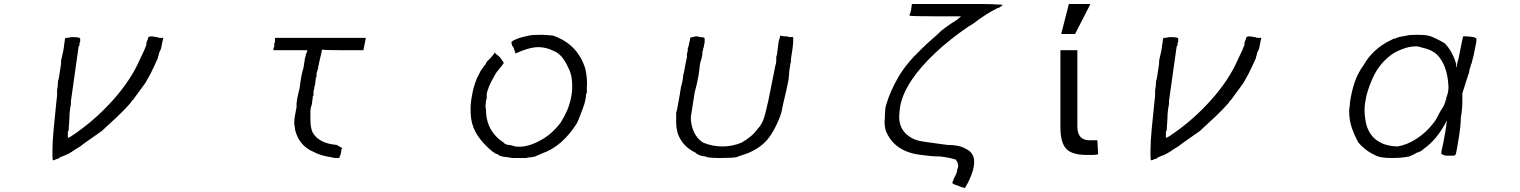

<svg xmlns="http://www.w3.org/2000/svg" viewBox="-20 -782 7712 974"><path d="M773.4 -593.8H777.3Q781.2 -589.8 793 -589.8H808.6L804.7 -574.2L796.9 -535.2Q785.2 -511.7 785.2 -503.9L781.2 -492.2V-488.3Q773.4 -472.7 759.8 -441.4Q746.1 -410.2 718.8 -363.3L699.2 -335.9L687.5 -320.3L656.2 -277.3L648.4 -269.5L640.6 -257.8Q613.3 -226.6 576.2 -191.4Q539.1 -156.2 496.1 -117.2Q468.8 -97.7 437.5 -76.2Q406.2 -54.7 386.7 -39.1L367.2 -27.3L343.8 -11.7Q332 -3.9 314.5 3.9Q296.9 11.7 285.2 15.6Q277.3 23.4 273.4 23.4Q269.5 23.4 261.7 27.3Q253.9 31.2 250 31.2Q246.1 31.2 246.1 11.7V3.9V-3.9V-19.5Q246.1 -62.5 252 -125Q257.8 -187.5 265.6 -261.7L269.5 -296.9V-304.7V-312.5V-324.2Q273.4 -343.8 273.4 -357.4Q273.4 -371.1 277.3 -382.8V-378.9L281.2 -402.3L285.2 -429.7L289.1 -453.1Q289.1 -476.6 293 -488.3L300.8 -523.4L304.7 -546.9Q304.7 -554.7 306.6 -562.5Q308.6 -570.3 308.6 -578.1Q308.6 -585.9 312.5 -589.8H320.3Q324.2 -589.8 332 -591.8Q339.8 -593.8 347.7 -593.8Q386.7 -593.8 386.7 -585.9V-578.1V-570.3Q382.8 -566.4 382.8 -550.8L378.9 -546.9Q371.1 -492.2 361.3 -421.9Q351.6 -351.6 339.8 -269.5V-261.7V-253.9Q335.9 -234.4 334 -216.8Q332 -199.2 332 -179.7L328.1 -121.1Q324.2 -113.3 324.2 -113.3V-105.5V-82L339.8 -89.8Q453.1 -164.1 548.8 -269.5Q644.5 -375 691.4 -484.4Q714.8 -531.2 722.7 -554.7V-566.4L726.6 -574.2Q726.6 -578.1 728.5 -580.1Q730.5 -582 730.5 -585.9V-589.8Q734.4 -597.7 750 -597.7Z M1367.2 -527.3V-531.2V-539.1L1371.1 -543V-546.9V-558.6L1375 -570.3V-589.8H1835.9L1828.1 -550.8L1824.2 -531.2V-527.3H1714.8Q1613.3 -527.3 1613.3 -531.2Q1613.3 -523.4 1601.6 -476.6L1597.7 -457L1593.8 -441.4V-433.6Q1589.8 -425.8 1589.8 -425.8V-421.9L1585.9 -410.2V-394.5L1582 -386.7V-382.8L1578.1 -351.6Q1574.2 -343.8 1574.2 -335.9Q1574.2 -328.1 1570.3 -320.3V-304.7V-296.9Q1566.4 -296.9 1566.4 -289.1Q1566.4 -281.2 1564.5 -271.5Q1562.5 -261.7 1562.5 -253.9Q1554.7 -234.4 1554.7 -214.8Q1554.7 -195.3 1554.7 -175.8Q1554.7 -132.8 1566.4 -109.4Q1597.7 -54.7 1687.5 -46.9Q1703.1 -39.1 1714.8 -31.2V-27.3Q1710.9 -27.3 1710.9 -11.7L1707 3.9Q1703.1 11.7 1703.1 11.7V15.6Q1703.1 19.5 1695.3 19.5Q1691.4 19.5 1681.6 19.5Q1671.9 19.5 1660.2 15.6Q1605.5 7.8 1570.3 -11.7Q1496.1 -43 1476.6 -125Q1476.6 -132.8 1474.6 -140.6Q1472.7 -148.4 1472.7 -160.2Q1472.7 -175.8 1476.6 -197.3Q1480.5 -218.8 1484.4 -238.3V-257.8L1488.3 -285.2L1500 -335.9Q1507.8 -402.3 1519.5 -437.5L1527.3 -488.3L1531.2 -500V-507.8L1535.2 -511.7L1539.1 -527.3Z M2726.6 -605.5Q2746.1 -605.5 2761.7 -603.5Q2777.3 -601.6 2785.2 -601.6Q2910.2 -558.6 2949.2 -433.6Q2960.9 -378.9 2957 -339.8V-335.9V-320.3V-312.5Q2957 -308.6 2953.1 -304.7Q2953.1 -293 2949.2 -273.4Q2945.3 -253.9 2937.5 -234.4Q2929.7 -214.8 2921.9 -193.4Q2914.1 -171.9 2906.2 -156.2Q2832 -39.1 2730.5 -3.9L2703.1 7.8L2695.3 11.7L2675.8 15.6Q2664.1 15.6 2648.4 19.5H2617.2H2578.1Q2558.6 15.6 2539.1 13.7Q2519.5 11.7 2507.8 3.9Q2507.8 0 2503.9 0Q2496.1 0 2480.5 -11.7Q2445.3 -39.1 2416 -76.2Q2386.7 -113.3 2375 -156.2Q2371.1 -171.9 2369.1 -189.5Q2367.2 -207 2367.2 -230.5Q2367.2 -261.7 2375 -300.8Q2378.9 -324.2 2384.8 -343.8Q2390.6 -363.3 2398.4 -382.8L2418 -421.9L2437.5 -449.2Q2445.3 -457 2445.3 -460.9L2449.2 -468.8L2468.8 -488.3L2488.3 -511.7V-515.6H2492.2V-511.7L2515.6 -492.2L2535.2 -464.8V-460.9L2531.2 -457Q2527.3 -449.2 2521.5 -443.4Q2515.6 -437.5 2507.8 -425.8Q2496.1 -414.1 2484.4 -390.6Q2472.7 -371.1 2460.9 -343.8Q2449.2 -312.5 2449.2 -304.7V-293V-285.2L2445.3 -269.5Q2445.3 -261.7 2443.4 -250Q2441.4 -238.3 2445.3 -226.6Q2445.3 -117.2 2535.2 -58.6Q2539.1 -50.8 2558.6 -46.9Q2570.3 -46.9 2593.8 -39.1Q2648.4 -31.2 2714.8 -66.4Q2746.1 -82 2773.4 -105.5Q2800.8 -128.9 2824.2 -160.2Q2843.8 -191.4 2857.4 -222.7Q2871.1 -253.9 2878.9 -296.9Q2882.8 -316.4 2882.8 -347.7Q2882.8 -402.3 2863.3 -437.5Q2832 -507.8 2789.1 -523.4Q2750 -543 2710.9 -543Q2675.8 -543 2625 -523.4L2597.7 -511.7H2593.8V-515.6L2589.8 -527.3L2585.9 -539.1L2578.1 -550.8L2574.2 -566.4Q2574.2 -574.2 2605.5 -585.9Q2625 -593.8 2664.1 -601.6Q2679.7 -605.5 2726.6 -605.5Z M3937.5 -597.7V-601.6L3957 -597.7H3972.7L3984.4 -593.8H3988.3H4003.9V-589.8V-574.2Q4003.9 -550.8 3992.2 -480.5V-464.8Q3988.3 -460.9 3988.3 -449.2L3984.4 -425.8L3980.5 -378.9Q3976.6 -363.3 3972.7 -341.8Q3968.8 -320.3 3960.9 -289.1Q3953.1 -257.8 3949.2 -236.3Q3945.3 -214.8 3941.4 -203.1Q3933.6 -179.7 3919.9 -150.4Q3906.2 -121.1 3890.6 -97.7Q3855.5 -43 3789.1 -11.7Q3773.4 -3.9 3753.9 2Q3734.4 7.8 3714.8 15.6Q3695.3 19.5 3628.9 19.5Q3570.3 19.5 3558.6 11.7H3554.7Q3550.8 11.7 3544.9 9.8Q3539.1 7.8 3535.2 7.8Q3527.3 3.9 3521.5 2Q3515.6 0 3507.8 -7.8Q3441.4 -39.1 3418 -105.5Q3414.1 -121.1 3412.1 -132.8Q3410.2 -144.5 3410.2 -164.1V-210.9Q3414.1 -218.8 3418 -244.1Q3421.9 -269.5 3429.7 -308.6Q3429.7 -316.4 3431.6 -322.3Q3433.6 -328.1 3433.6 -335.9L3441.4 -367.2L3445.3 -390.6V-398.4Q3449.2 -410.2 3453.1 -433.6Q3457 -457 3464.8 -492.2V-507.8L3468.8 -523.4V-527.3V-535.2L3472.7 -546.9L3480.5 -582V-585.9Q3480.5 -593.8 3496.1 -593.8Q3511.7 -601.6 3531.2 -593.8Q3554.7 -593.8 3554.7 -585.9Q3554.7 -582 3554.7 -572.3Q3554.7 -562.5 3550.8 -550.8V-543Q3546.9 -539.1 3546.9 -535.2V-527.3Q3543 -523.4 3543 -519.5V-515.6V-511.7V-503.9L3539.1 -488.3V-484.4Q3531.2 -464.8 3529.3 -443.4Q3527.3 -421.9 3523.4 -398.4L3515.6 -359.4L3503.9 -312.5L3484.4 -187.5Q3484.4 -148.4 3500 -113.3Q3515.6 -78.1 3546.9 -58.6Q3593.8 -39.1 3644.5 -39.1Q3695.3 -39.1 3742.2 -58.6Q3796.9 -89.8 3824.2 -128.9Q3835.9 -140.6 3843.8 -156.2Q3843.8 -156.2 3851.6 -171.9Q3863.3 -203.1 3878.9 -277.3Q3894.5 -351.6 3914.1 -453.1Q3914.1 -449.2 3916 -459Q3918 -468.8 3918 -476.6V-492.2Q3918 -500 3921.9 -503.9V-507.8L3925.8 -539.1L3929.7 -570.3Z M4605.5 -757.8V-761.7H4835.9Q4902.3 -761.7 4957 -761.7Q5011.7 -761.7 5066.4 -757.8Q5066.4 -753.9 5046.9 -742.2H5043Q5027.3 -734.4 5009.8 -724.6Q4992.2 -714.8 4968.8 -699.2Q4945.3 -683.6 4927.7 -669.9Q4910.2 -656.2 4894.5 -648.4Q4796.9 -582 4724.6 -513.7Q4652.3 -445.3 4609.4 -382.8Q4546.9 -293 4543 -210.9Q4531.2 -113.3 4621.1 -74.2Q4640.6 -66.4 4685.5 -60.5Q4730.5 -54.7 4785.2 -46.9Q4847.7 -46.9 4878.9 -27.3Q4921.9 -7.8 4921.9 39.1Q4921.9 82 4890.6 144.5Q4875 171.9 4875 171.9Q4871.1 171.9 4869.1 169.9Q4867.2 168 4859.4 168L4839.8 160.2Q4832 156.2 4828.1 156.2Q4824.2 156.2 4820.3 152.3Q4816.4 152.3 4812.5 148.4Q4808.6 144.5 4816.4 132.8V128.9L4820.3 121.1L4828.1 105.5Q4835.9 89.8 4835.9 78.1Q4843.8 58.6 4839.8 54.7Q4839.8 39.1 4824.2 23.4V27.3Q4808.6 19.5 4750 11.7Q4726.6 11.7 4703.1 9.8Q4679.7 7.8 4652.3 3.9Q4515.6 -11.7 4472.7 -121.1Q4464.8 -152.3 4468.8 -183.6Q4468.8 -234.4 4476.6 -253.9Q4496.1 -320.3 4537.1 -390.6Q4578.1 -460.9 4652.3 -531.2Q4683.6 -562.5 4709 -584Q4734.4 -605.5 4753.9 -625Q4773.4 -640.6 4793 -654.3Q4812.5 -668 4832 -679.7L4855.5 -699.2H4730.5Q4593.8 -699.2 4593.8 -703.1Q4593.8 -710.9 4597.7 -714.8L4601.6 -730.5Z M5445.3 -527.3V-140.6Q5445.3 -70.3 5507.8 -70.3H5546.9L5550.8 0Q5543 3.9 5525.4 3.9Q5507.8 3.9 5492.2 3.9Q5418 3.9 5388.7 -27.3Q5359.4 -58.6 5359.4 -136.7V-527.3ZM5402.3 -761.7H5511.7L5433.6 -609.4H5363.3Z M6343.8 -593.8H6347.7Q6351.6 -589.8 6363.3 -589.8H6378.9L6375 -574.2L6367.2 -535.2Q6355.5 -511.7 6355.5 -503.9L6351.6 -492.2V-488.3Q6343.8 -472.7 6330.1 -441.4Q6316.4 -410.2 6289.1 -363.3L6269.5 -335.9L6257.8 -320.3L6226.6 -277.3L6218.8 -269.5L6210.9 -257.8Q6183.6 -226.6 6146.5 -191.4Q6109.4 -156.2 6066.4 -117.2Q6039.1 -97.7 6007.8 -76.2Q5976.6 -54.7 5957 -39.1L5937.5 -27.3L5914.1 -11.7Q5902.3 -3.9 5884.8 3.9Q5867.2 11.7 5855.5 15.6Q5847.7 23.4 5843.8 23.4Q5839.8 23.4 5832 27.3Q5824.2 31.2 5820.3 31.2Q5816.4 31.2 5816.4 11.7V3.9V-3.9V-19.5Q5816.4 -62.5 5822.3 -125Q5828.1 -187.5 5835.9 -261.7L5839.8 -296.9V-304.7V-312.5V-324.2Q5843.8 -343.8 5843.8 -357.4Q5843.8 -371.1 5847.7 -382.8V-378.9L5851.6 -402.3L5855.5 -429.7L5859.4 -453.1Q5859.4 -476.6 5863.3 -488.3L5871.1 -523.4L5875 -546.9Q5875 -554.7 5877 -562.5Q5878.9 -570.3 5878.9 -578.1Q5878.9 -585.9 5882.8 -589.8H5890.6Q5894.5 -589.8 5902.3 -591.8Q5910.2 -593.8 5918 -593.8Q5957 -593.8 5957 -585.9V-578.1V-570.3Q5953.1 -566.4 5953.1 -550.8L5949.2 -546.9Q5941.4 -492.2 5931.6 -421.9Q5921.9 -351.6 5910.2 -269.5V-261.7V-253.9Q5906.2 -234.4 5904.3 -216.8Q5902.3 -199.2 5902.3 -179.7L5898.4 -121.1Q5894.5 -113.3 5894.5 -113.3V-105.5V-82L5910.2 -89.8Q6023.4 -164.1 6119.1 -269.5Q6214.8 -375 6261.7 -484.4Q6285.2 -531.2 6293 -554.7V-566.4L6296.9 -574.2Q6296.9 -578.1 6298.8 -580.1Q6300.8 -582 6300.8 -585.9V-589.8Q6304.7 -597.7 6320.3 -597.7Z M7168 -605.5Q7207 -605.5 7222.7 -601.6Q7242.2 -597.7 7265.6 -585.9Q7289.1 -574.2 7308.6 -562.5Q7347.7 -523.4 7367.2 -457V-445.3V-441.4Q7371.1 -441.4 7371.1 -449.2Q7371.1 -460.9 7378.9 -484.4Q7382.8 -503.9 7386.7 -523.4Q7390.6 -543 7394.5 -562.5L7402.3 -597.7H7421.9L7457 -593.8Q7460.9 -589.8 7464.8 -589.8Q7472.7 -589.8 7468.8 -570.3V-566.4L7464.8 -546.9L7457 -507.8L7445.3 -460.9L7441.4 -453.1V-449.2L7433.6 -425.8V-418L7429.7 -406.2L7425.8 -394.5L7418 -371.1L7398.4 -308.6V-269.5Q7398.4 -250 7396.5 -228.5Q7394.5 -207 7390.6 -183.6Q7390.6 -144.5 7378.9 -74.2Q7367.2 0 7363.3 3.9Q7359.4 7.8 7351.6 7.8H7328.1H7312.5Q7293 0 7293 0Q7289.1 -3.9 7296.9 -35.2Q7312.5 -105.5 7320.3 -171.9L7316.4 -164.1Q7269.5 -74.2 7203.1 -27.3Q7187.5 -11.7 7168 -7.8Q7156.2 0 7146.5 3.9Q7136.7 7.8 7128.9 11.7Q7109.4 15.6 7087.9 17.6Q7066.4 19.5 7039.1 19.5Q6984.4 19.5 6960.9 7.8L6953.1 3.9L6945.3 0L6937.5 -3.9Q6902.3 -23.4 6871.1 -58.6Q6851.6 -93.8 6837.9 -132.8Q6824.2 -171.9 6824.2 -218.8Q6824.2 -226.6 6826.2 -238.3Q6828.1 -250 6828.1 -261.7Q6835.9 -316.4 6851.6 -363.3Q6867.2 -410.2 6898.4 -453.1Q6945.3 -535.2 7035.2 -578.1L7050.8 -585.9H7058.6L7062.5 -589.8H7066.4Q7070.3 -593.8 7117.2 -601.6Q7128.9 -605.5 7168 -605.5ZM7199.2 -539.1V-546.9ZM7281.2 -492.2Q7253.9 -527.3 7199.2 -539.1Q7175.8 -546.9 7164.1 -546.9Q7144.5 -546.9 7127 -543Q7109.4 -539.1 7089.8 -531.2Q7023.4 -507.8 6972.7 -437.5Q6953.1 -410.2 6935.5 -367.2Q6918 -324.2 6910.2 -289.1Q6902.3 -250 6902.3 -226.6Q6902.3 -179.7 6914.1 -140.6Q6933.6 -85.9 6976.6 -62.5Q6996.1 -50.8 7021.5 -44.9Q7046.9 -39.1 7070.3 -39.1Q7117.2 -46.9 7166 -78.1Q7214.8 -109.4 7253.9 -160.2Q7261.7 -168 7285.2 -214.8Q7308.6 -250 7308.6 -257.8L7312.5 -265.6V-269.5V-273.4Q7316.4 -273.4 7316.4 -277.3V-285.2Q7328.1 -312.5 7328.1 -339.8Q7324.2 -437.5 7281.2 -492.2Z"/></svg>

Font: 和音 by 宁静之雨，公众号njzyshare
Style: Regular
Weight: 400
Designer: Steve Matteson
Foundry: Ascender Corporation
Version: Version 6.00;June 8, 2018;FontCreator 11.0.0.2388 32-bit